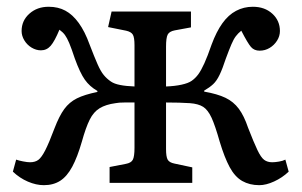

<svg xmlns="http://www.w3.org/2000/svg" viewBox="-20 -541 892 568"><path d="M109.9 6.8Q86.9 6.8 62.5 -3.7Q38.1 -14.2 18.1 -33.2L27.8 -68.8Q35.6 -65.9 48.3 -63.5Q61 -61 68.8 -61Q84 -61 93.5 -68.1Q103 -75.2 114 -96.7Q125 -118.2 141.1 -161.1Q155.3 -198.2 170.2 -218.5Q185.1 -238.8 207.5 -250Q230 -261.2 268.1 -269V-272Q245.1 -285.2 231 -305.2Q216.8 -325.2 201.2 -368.2Q191.4 -397.9 184.8 -413.6Q178.2 -429.2 172.1 -437.5Q166 -445.8 155.8 -453.1Q141.6 -418.9 129.9 -405.5Q118.2 -392.1 101.1 -392.1Q86.9 -392.1 73.5 -400.1Q60.1 -408.2 52 -421.6Q43.9 -435.1 43.9 -449.2Q43.9 -480 66.9 -500.5Q89.8 -521 124 -521Q151.9 -521 173.3 -509.5Q194.8 -498 212.9 -473.1Q231 -448.2 245.1 -409.2Q259.3 -372.1 268.6 -351.1Q277.8 -330.1 286.9 -319.1Q295.9 -308.1 308.1 -299.8Q317.9 -293 335.4 -289.6Q353 -286.1 377.9 -285.2V-407.2Q377.9 -430.2 373 -438.5Q368.2 -446.8 353 -450.2L299.8 -460.9L310.1 -506.8H544.9V-460L497.1 -451.2Q481 -448.2 476.1 -438.7Q471.2 -429.2 471.2 -402.8V-285.2Q497.1 -286.1 517.1 -290.5Q537.1 -294.9 546.9 -301.8Q558.1 -309.6 566.7 -321.3Q575.2 -333 584.7 -354Q594.2 -375 606 -409.2Q620.1 -447.3 637.9 -472.2Q655.8 -497.1 678.5 -509Q701.2 -521 728 -521Q763.2 -521 785.6 -500.5Q808.1 -480 808.1 -449.2Q808.1 -434.1 799.6 -420.7Q791 -407.2 777.6 -399.2Q764.2 -391.1 748 -391.1Q731.9 -391.1 722.4 -402.1Q712.9 -413.1 693.8 -450.2Q684.1 -442.4 677.5 -433.6Q670.9 -424.8 664.6 -409.9Q658.2 -395 647.9 -367.2Q638.2 -337.4 629.6 -319.6Q621.1 -301.8 610.6 -292Q600.1 -282.2 584 -272.9V-270Q623 -263.2 647 -251.7Q670.9 -240.2 686.5 -219.2Q702.1 -198.2 713.9 -163.1Q731 -119.1 741.5 -97.2Q752 -75.2 761.5 -68.1Q771 -61 785.2 -61Q793.9 -61 805.4 -63Q816.9 -64.9 824.2 -68.8L834 -33.2Q814.9 -15.1 791 -4.2Q767.1 6.8 747.1 6.8Q718.3 6.8 696.5 -5.6Q674.8 -18.1 659.4 -46.6Q644 -75.2 629.9 -122.1Q616.7 -168.9 606 -192.4Q595.2 -215.8 581.1 -224.9Q566.9 -233.9 542 -235.8Q527.8 -236.8 509.5 -237.3Q491.2 -237.8 471.2 -237.8V-100.1Q471.2 -77.1 476.1 -68.6Q481 -60.1 496.1 -57.1L548.8 -45.9V0H304.2V-46.9L352.1 -56.2Q368.2 -59.1 373 -68.6Q377.9 -78.1 377.9 -104V-237.8Q365.7 -237.8 348.4 -237.8Q331.1 -237.8 321.8 -235.8Q293 -231.9 274.9 -220.9Q256.8 -210 245.4 -187Q233.9 -164.1 222.2 -122.1Q209 -76.2 193.6 -47.6Q178.2 -19 158 -6.1Q137.7 6.8 109.9 6.8Z"/></svg>

Font: Literata
Style: Regular
Weight: 400
Designer: Latin by Veronika Burian and Jose Scaglione. Greek by Irene Vlachou. Cyrillic by Vera Evstafieva.
Foundry: TypeTogether
Version: Version 3.002